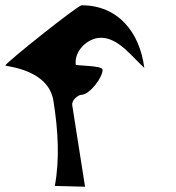

<svg xmlns="http://www.w3.org/2000/svg" viewBox="-45 -707 667 727"><path d="M228.5 -309C225.9 -329.5 253 -348.1 262.5 -348C296.2 -348 346.5 -418.6 343.2 -444C341.3 -459 242.4 -458 241.9 -462C235.2 -514.5 287.6 -564 336.9 -564C403.6 -564 452.4 -494.2 501.4 -450C484.1 -585.1 401.8 -687 264.1 -687C249.7 -687 -25.8 -467.4 -24.7 -459C-24.2 -455 142 -445.9 157.9 -321C174.9 -214.2 181.4 -103.8 162.6 -3L277 0Z"/></svg>

Font: Rocketfuel
Style: Regular
Weight: 400
Designer: Mew Too
Foundry: Cannot Into Space Fonts.
Version: Version 0.27